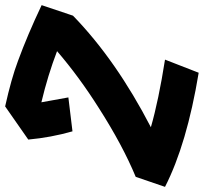

<svg xmlns="http://www.w3.org/2000/svg" viewBox="-108 -698 793 747"><g transform="rotate(-90 288.5 -324.5)"><path d="M167 -134Q271 -104 430 -79L379 52Q101 6 -65 -79L-26 -193Q97 -244 241 -336Q363 -413 463 -499Q369 -535 264 -560Q278 -480 283 -455L151 -439Q127 -523 119 -611L248 -701Q356 -677 425 -651Q526 -614 642 -559L601 -437Q428 -269 167 -134Z"/></g></svg>

Font: Vampiro One
Style: Regular
Weight: 400
Designer: Riccardo De Franceschi
Foundry: Sorkin Type Co.
Version: Version 1.002